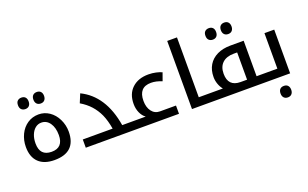

<svg xmlns="http://www.w3.org/2000/svg" viewBox="-104 -1272 3226 2013"><g transform="rotate(-20 1509.0 -265.5)"><path d="M197 -597Q171 -597 154 -613Q137 -629 137 -661Q137 -694 154 -709.5Q171 -725 197 -725Q225 -725 240.5 -708.5Q256 -692 256 -661Q256 -631 240.5 -614Q225 -597 197 -597ZM369 -597Q341 -597 325 -614Q309 -631 309 -661Q309 -692 325 -708.5Q341 -725 369 -725Q397 -725 412.5 -708Q428 -691 428 -661Q428 -632 412.5 -614.5Q397 -597 369 -597Z M303 10Q188 10 126.5 -49.5Q65 -109 65 -221Q65 -296 96 -361Q127 -425 182 -461.5Q237 -498 306 -498Q370 -498 424 -462Q479 -425 511 -359.5Q543 -294 543 -221Q543 10 303 10ZM304 -82Q433 -82 433 -222Q433 -305 397.5 -356Q362 -407 303 -407Q266 -407 236.5 -383.5Q207 -360 190 -318Q173 -276 173 -222Q173 -82 304 -82Z M653 -92H986Q970 -187 940 -254Q910 -319 864.5 -369.5Q819 -420 753 -459L793 -556Q913 -498 988.5 -382.5Q1064 -267 1093 -92H1211Q1216 -92 1216 -88V-5Q1216 0 1211 0H653Z M1201 0Q1196 0 1196 -5V-88Q1196 -92 1201 -92H1355Q1321 -116 1301 -160.5Q1281 -205 1281 -259Q1281 -371 1349 -434.5Q1417 -498 1531 -498Q1575 -498 1615 -489Q1655 -480 1680 -468L1648 -379Q1584 -406 1527 -406Q1389 -406 1389 -254Q1389 -182 1423 -137Q1457 -92 1514 -92H1693V0Z M2077 -92Q2082 -92 2082 -88V-5Q2082 0 2077 0H1838V-760H1947V-92Z M2293 -609Q2267 -609 2250 -625Q2233 -641 2233 -673Q2233 -706 2250 -721.5Q2267 -737 2293 -737Q2321 -737 2336.5 -720.5Q2352 -704 2352 -673Q2352 -643 2336.5 -626Q2321 -609 2293 -609ZM2465 -609Q2437 -609 2421 -626Q2405 -643 2405 -673Q2405 -704 2421 -720.5Q2437 -737 2465 -737Q2493 -737 2508.5 -720Q2524 -703 2524 -673Q2524 -644 2508.5 -626.5Q2493 -609 2465 -609Z M2704 -92Q2709 -92 2709 -87V-4Q2709 0 2704 0H2067Q2062 0 2062 -5V-88Q2062 -92 2067 -92H2216Q2192 -121 2178.5 -159.5Q2165 -198 2165 -237Q2165 -315 2199 -371Q2233 -427 2296 -457.5Q2359 -488 2445 -488H2592V-92ZM2486 -92V-396H2448Q2366 -396 2321 -353.5Q2276 -311 2276 -234Q2276 -92 2414 -92Z M2826 229Q2798 229 2782 212Q2766 195 2766 165Q2766 134 2781.5 117.5Q2797 101 2826 101Q2854 101 2869.5 118Q2885 135 2885 165Q2885 194 2869.5 211.5Q2854 229 2826 229Z M2694 0Q2689 0 2689 -5V-88Q2689 -92 2694 -92H2824V-488H2933V0Z"/></g></svg>

Font: Noto Kufi Arabic Medium
Style: Regular
Weight: 500
Designer: Monotype Design Team, David Williams, Khaled Hosny
Foundry: Google LLC
Version: Version 2.109; ttfautohint (v1.8.4.7-5d5b)